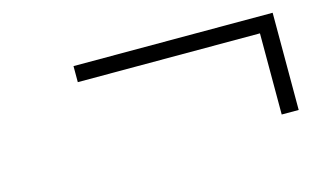

<svg xmlns="http://www.w3.org/2000/svg" viewBox="-42 -425 643 393"><g transform="rotate(-15 280.0 -229.0)"><path d="M516 -298H130V-332H552V-126H516Z"/></g></svg>

Font: Cairo ExtraLight
Style: Italic
Weight: 275
Italic angle: -13°
Designer: Mohamed Gaber, Accademia di Belle Arti di Urbino and others
Foundry: Kief Type Foundry, Accademia di Belle Arti di Urbino and others
Version: Version 3.011